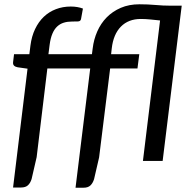

<svg xmlns="http://www.w3.org/2000/svg" viewBox="-20 -751 884 896"><path d="M206 -498H409L412.5 -525Q417.5 -567 434 -604.5Q450.5 -642 478 -670Q505.5 -698 543.8 -714.5Q582 -731 631 -731Q670 -731 705.5 -727.8Q741 -724.5 775.5 -724.5H828L739 0H647L727 -655.5Q704.5 -658 681.2 -660.2Q658 -662.5 637 -662.5Q579.5 -662.5 544.2 -626.8Q509 -591 501.5 -525L498.5 -498H630L621.5 -431.5H494L442.5 -16.5L419 85Q413 104 401.8 114.5Q390.5 125 370 125H332.5L401 -431.5H201L151 -17.5L127.5 84.5Q121.5 103.5 110.2 113.8Q99 124 78.5 124H41L108.5 -430.5L62.5 -437Q51.5 -439 45.8 -444.5Q40 -450 41 -460.5L45.5 -498H117L122 -538Q127.5 -581.5 143.8 -615.5Q160 -649.5 184.5 -672.8Q209 -696 241 -708.2Q273 -720.5 310 -720.5Q342 -720.5 367 -711L358 -661.5Q355.5 -651.5 344 -651Q332.5 -650.5 316 -650.5Q295 -650.5 277.8 -645.2Q260.5 -640 247 -627.5Q233.5 -615 224.5 -593.8Q215.5 -572.5 211.5 -541Z"/></svg>

Font: Lato Medium
Style: Italic
Weight: 500
Italic angle: -7°
Designer: Lukasz Dziedzic
Foundry: tyPoland Lukasz Dziedzic
Version: Version 2.006; 2014-01-15